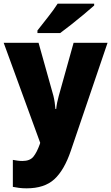

<svg xmlns="http://www.w3.org/2000/svg" viewBox="-20 -786 606 1046"><path d="M0 -553H190L271 -264Q275 -248 278 -228Q281 -208 282 -192H286Q288 -211 291.5 -228Q295 -245 300 -263L381 -553H566L366 35Q330 141 276 190.5Q222 240 125 240Q102 240 83.5 237.5Q65 235 50 232V85Q61 87 74.5 89Q88 91 102 91Q143 91 162 67.5Q181 44 197 -1L199 -8ZM493 -756Q473 -738 439.5 -710Q406 -682 370 -653.5Q334 -625 308 -606H184V-620Q209 -652 241 -692.5Q273 -733 294 -766H493Z"/></svg>

Font: Noto Sans Khmer UI SemiCondensed Black
Style: Regular
Weight: 900
Width: 4
Designer: Danh Hong and the Monotype Design Team
Foundry: Monotype Imaging Inc.
Version: Version 2.002; ttfautohint (v1.8.4.7-5d5b)